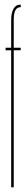

<svg xmlns="http://www.w3.org/2000/svg" viewBox="-20 -805 118 825"><path d="M28 0V-589H4V-600H28V-718.5Q28 -749.5 38 -767.2Q48 -785 67 -785H69V-774H67Q54 -774 46.5 -761.5Q39 -749 39 -717.5V-600H69V-589H39V0Z"/></svg>

Font: Anybody UltraCondensed Thin
Style: Regular
Weight: 100
Width: 1
Designer: Tyler Finck
Foundry: Etcetera Type Company
Version: Version 1.110